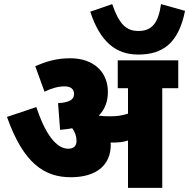

<svg xmlns="http://www.w3.org/2000/svg" viewBox="-20 -916 922 936"><path d="M882 -863 765 -896C752 -804 721 -765 655 -765C595 -765 561 -798 527 -896L420 -859C468 -713 544 -650 654 -650C776 -650 851 -708 882 -863ZM520 -211C520 -214 519 -218 519 -221C523 -221 526 -221 530 -221C555 -221 580 -223 604 -231V0H771V-486H849V-622H554V-486H604V-362C575 -352 547 -349 515 -349C495 -349 478 -350 463 -352L462 -353C491 -382 506 -421 506 -468C506 -562 440 -632 322 -632C254 -632 201 -615 152 -593L197 -469C231 -486 265 -495 295 -495C323 -495 341 -483 341 -458C341 -432 322 -417 263 -413L273 -283C294 -285 314 -287 332 -291C346 -272 353 -252 353 -228C353 -205 339 -191 313 -191C253 -191 200 -265 157 -394L14 -346C94 -120 196 -52 325 -52C449 -52 520 -110 520 -211Z"/></svg>

Font: Noto Sans SemiCondensed Black
Style: Italic
Weight: 900
Width: 4
Italic angle: -12°
Designer: Monotype Design Team
Foundry: Monotype Imaging Inc.
Version: Version 2.013